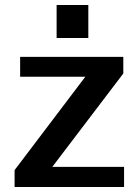

<svg xmlns="http://www.w3.org/2000/svg" viewBox="-20 -743 552 763"><path d="M331 -723H205V-592H331ZM38 0H473V-80H188L470 -451V-517H60V-438H319L38 -67Z"/></svg>

Font: United Sans SemiBold
Style: Regular
Weight: 600
Designer: Pablo Impallari, Rodrigo Fuenzalida (Modified by Dan O. Williams)
Version: Version 1.000;PS 001.000;hotconv 1.0.88;makeotf.lib2.5.64775